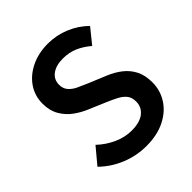

<svg xmlns="http://www.w3.org/2000/svg" viewBox="-209 -886 1034 1034"><g transform="rotate(-45 308.0 -369.0)"><path d="M310 14Q234 14 165 -14.5Q96 -43 44 -94L120 -185Q160 -147 210.5 -124Q261 -101 312 -101Q375 -101 407.5 -127Q440 -153 440 -195Q440 -226 425 -245Q410 -264 384.5 -277.5Q359 -291 326 -305L225 -348Q189 -363 154.5 -388Q120 -413 97.5 -451.5Q75 -490 75 -543Q75 -603 107 -650Q139 -697 195.5 -724.5Q252 -752 324 -752Q389 -752 449 -727Q509 -702 552 -658L484 -574Q449 -604 410.5 -621Q372 -638 324 -638Q272 -638 241 -615Q210 -592 210 -552Q210 -523 226.5 -504Q243 -485 269.5 -472.5Q296 -460 327 -447L426 -406Q470 -388 503.5 -361.5Q537 -335 556 -297.5Q575 -260 575 -206Q575 -146 543.5 -96Q512 -46 452.5 -16Q393 14 310 14Z"/></g></svg>

Font: Noto Sans HK SemiBold
Style: Regular
Weight: 600
Version: Version 2.004-H2;hotconv 1.0.118;makeotfexe 2.5.65603